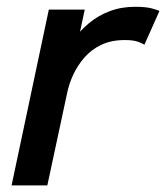

<svg xmlns="http://www.w3.org/2000/svg" viewBox="-20 -560 502 580"><path d="M15 0 127.5 -531H236L200 -361.5L169.5 -374.5Q180.5 -407 200.2 -436.5Q220 -466 247.8 -489.2Q275.5 -512.5 310.8 -526Q346 -539.5 388.5 -539.5Q420.5 -539.5 439 -534.5Q457.5 -529.5 461.5 -526.5L416 -424.5Q412.5 -428 398 -433.5Q383.5 -439 357 -439Q316 -439 285.8 -424.5Q255.5 -410 234.8 -386Q214 -362 201 -333.8Q188 -305.5 182.5 -277.5L123 0Z"/></svg>

Font: Epilogue Medium
Style: Italic
Weight: 500
Italic angle: -12°
Designer: Tyler Finck
Foundry: Etcetera Type Co
Version: Version 2.112